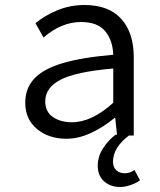

<svg xmlns="http://www.w3.org/2000/svg" viewBox="-20 -542 640 768"><path d="M540 179Q526 190 503 198Q480 206 461 206Q422 206 396.5 183.5Q371 161 371 121Q371 84 392 51.5Q413 19 442 -3H448L441 -70H438Q393 -33 343.5 -10Q294 13 246 13Q175 13 128 -26Q81 -65 81 -131Q81 -189 117 -227.5Q153 -266 229.5 -289Q306 -312 433 -323Q431 -381 400.5 -417.5Q370 -454 304 -454Q226 -454 154 -392L122 -449Q157 -479 208.5 -500.5Q260 -522 318 -522Q415 -522 465 -466.5Q515 -411 515 -314V0H496Q432 48 432 105Q432 127 445.5 139Q459 151 478 151Q500 151 518 138ZM433 -268Q283 -255 222 -223Q161 -191 161 -137Q161 -95 191.5 -74Q222 -53 268 -53Q347 -53 433 -131Z"/></svg>

Font: Office Code Pro
Style: Regular
Weight: 400
Designer: Nathan Rutzky & Paul D. Hunt
Foundry: Adobe Systems Incorporated
Version: Version 1.004